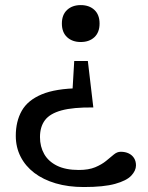

<svg xmlns="http://www.w3.org/2000/svg" viewBox="-20 -517 580 754"><path d="M309 217.5Q248 217.5 198.8 203Q149.5 188.5 114.5 161.8Q79.5 135 60.8 98Q42 61 42 16.5Q42 -40.5 65.5 -82Q89 -123.5 144 -146.5Q199 -169.5 293 -170.5L262.5 -124.5L271.5 -277.5H325L346.5 -95Q267.5 -96 221.8 -83.5Q176 -71 156.5 -45Q137 -19 137 21.5Q137 58.5 153.5 87.8Q170 117 204 133.8Q238 150.5 289.5 150.5Q328 150.5 353.8 139.8Q379.5 129 396.8 114.8Q414 100.5 427 89.8Q440 79 454 79Q472 79 485.5 85.5Q499 92 506.5 104Q514 116 514 132.5Q514 153 495.5 172.8Q477 192.5 432.2 205Q387.5 217.5 309 217.5ZM297 -352Q264 -352 243.5 -371Q223 -390 223 -424.5Q223 -459 243.5 -478Q264 -497 297 -497Q330.5 -497 350.8 -478Q371 -459 371 -424.5Q371 -390 350.8 -371Q330.5 -352 297 -352Z"/></svg>

Font: Newsreader 9pt
Style: Regular
Weight: 400
Designer: Hugues Gentile
Foundry: Production Type
Version: Version 1.003